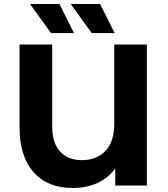

<svg xmlns="http://www.w3.org/2000/svg" viewBox="-20 -921 832 953"><path d="M709 -700V0H552V-85Q480 12 340 12Q216 12 146.5 -66.5Q77 -145 77 -290V-700H239V-295Q239 -211 278.5 -168.5Q318 -126 386 -126Q459 -126 503 -171.5Q547 -217 547 -306V-700ZM129 -901H275L347 -757H233ZM331 -901H477L549 -757H435Z"/></svg>

Font: Montserrat Alternates
Style: Bold
Weight: 700
Designer: Julieta Ulanovsky
Foundry: Julieta Ulanovsky
Version: Version 7.200